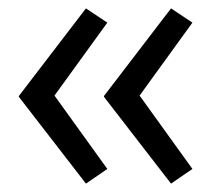

<svg xmlns="http://www.w3.org/2000/svg" viewBox="-20 -489 516 458"><path d="M388 -51 228 -258V-260L388 -469L439 -435L313 -261L439 -86ZM185 -51 25 -258V-260L185 -469L236 -435L110 -261L236 -86Z"/></svg>

Font: Lexend Light
Style: Regular
Weight: 300
Designer: Bonnie Shaver-Troup, Thomas Jockin
Foundry: Lexend
Version: Version 1.007; ttfautohint (v1.8.3)